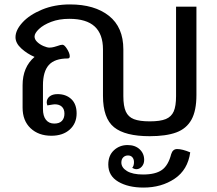

<svg xmlns="http://www.w3.org/2000/svg" viewBox="-20 -606 980 867"><path d="M445 -173V-383Q445 -452 407.5 -486.5Q370 -521 293 -521Q247 -521 211.5 -507.5Q176 -494 156 -475Q136 -456 136 -441Q136 -428 148 -416.5Q160 -405 176.5 -398Q193 -391 203 -391Q214 -391 224.5 -394Q235 -397 238 -398Q254 -404 262 -404Q271 -404 283 -384.5Q295 -365 295 -352Q295 -342 286 -342Q227 -342 200.5 -312.5Q174 -283 174 -221V-114Q174 -82 187.5 -65Q201 -48 225 -48Q248 -48 259.5 -60Q271 -72 271 -93Q271 -113 259.5 -124Q248 -135 227 -135Q222 -135 194 -130Q191 -138 191 -144Q191 -160 204 -170.5Q217 -181 240 -181Q278 -181 302 -158.5Q326 -136 326 -94Q326 -49 295 -21Q264 7 212 7Q154 7 118 -27Q82 -61 82 -120V-221Q82 -303 136 -349Q103 -363 76.5 -387Q50 -411 50 -438Q50 -470 81.5 -504.5Q113 -539 169.5 -562.5Q226 -586 296 -586Q407 -586 472 -534.5Q537 -483 537 -383V-172Q537 -127 548 -102.5Q559 -78 584.5 -68Q610 -58 656 -58Q704 -58 729 -68.5Q754 -79 764.5 -103Q775 -127 775 -172V-576H867V-177Q867 -106 844.5 -65.5Q822 -25 776 -8Q730 9 656 9Q545 9 495 -31.5Q445 -72 445 -173ZM469 137Q469 96 494.5 72.5Q520 49 556 49Q590 49 610.5 68Q631 87 631 116Q631 134 620.5 146Q610 158 596 158Q587 158 577 152Q585 143 585 126Q585 113 578 104.5Q571 96 558 96Q545 96 536.5 104.5Q528 113 528 128Q528 151 553.5 166.5Q579 182 626 182Q682 182 711 161.5Q740 141 753 90Q760 67 780 67Q803 67 839 82Q828 161 768.5 201Q709 241 628 241Q559 241 514 214.5Q469 188 469 137Z"/></svg>

Font: Krub Medium
Style: Regular
Weight: 500
Designer: Ekaluck Peanpanawate
Foundry: Cadson Demak Co.,Ltd.
Version: Version 1.000; ttfautohint (v1.6)